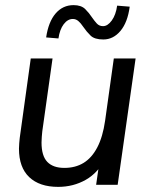

<svg xmlns="http://www.w3.org/2000/svg" viewBox="-20 -721 587 749"><path d="M207 8Q134 8 94 -30Q54 -68 54 -141Q54 -152 55 -162Q56 -172 57 -183L100 -493H185L145 -209Q144 -197 143 -187.5Q142 -178 142 -165Q142 -113 164.5 -89.5Q187 -66 231 -66Q274 -66 306 -85.5Q338 -105 359.5 -146Q381 -187 390 -250L424 -493H509L439 0H355L370 -105L391 -103Q363 -47 314.5 -19.5Q266 8 207 8ZM383 -567Q349 -567 333.5 -582Q318 -597 305 -616Q295 -631 285.5 -639Q276 -647 264 -647Q244 -647 228.5 -626.5Q213 -606 208 -571L160 -575Q169 -636 197 -668.5Q225 -701 267 -701Q297 -701 312.5 -685.5Q328 -670 339 -653Q348 -640 357.5 -629.5Q367 -619 382 -619Q400 -619 416 -641Q432 -663 437 -699L486 -695Q478 -634 450 -600.5Q422 -567 383 -567Z"/></svg>

Font: Hanken Grotesk
Style: Italic
Weight: 400
Italic angle: -8°
Designer: Alfredo Marco Pradil
Foundry: Hanken Design Co.
Version: Version 3.013